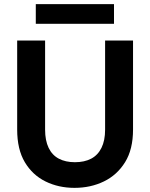

<svg xmlns="http://www.w3.org/2000/svg" viewBox="-20 -896 725 928"><path d="M340 12Q263 12 200 -19Q137 -50 100 -112Q63 -174 63 -270V-700H198V-269Q198 -217 215 -181.5Q232 -146 264.5 -129Q297 -112 342 -112Q388 -112 420.5 -129Q453 -146 470.5 -181.5Q488 -217 488 -269V-700H623V-270Q623 -174 584.5 -112Q546 -50 482 -19Q418 12 340 12ZM153 -781V-876H531V-781Z"/></svg>

Font: DM Sans 16pt
Style: Bold
Weight: 700
Version: Version 4.004;gftools[0.9.30]